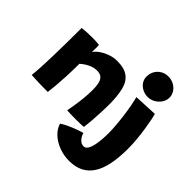

<svg xmlns="http://www.w3.org/2000/svg" viewBox="-230 -954 1451 1451"><g transform="rotate(45 495.0 -229.0)"><path d="M216.5 7Q199.5 7 174.5 6.8Q149.5 6.5 123.5 6Q103.5 5 76.5 4Q49.5 3 39.5 2Q44.5 -39.5 47.2 -93.8Q50 -148 51.8 -213.5Q53.5 -279 54.5 -355Q55.5 -431 55.5 -516Q76.5 -519 106 -520.5Q135.5 -522 164.5 -522Q185.5 -522 205 -521Q224.5 -520 239 -517.5Q239.5 -513.5 239.5 -500Q239.5 -486.5 239.2 -470.2Q239 -454 238.5 -441.5Q249.5 -460 277.5 -480.8Q305.5 -501.5 343.8 -515.8Q382 -530 422.5 -530Q499 -530 540 -499.2Q581 -468.5 596.5 -406.5Q612 -344.5 612 -250.5Q612 -219.5 610.2 -176.8Q608.5 -134 605 -87.5Q601.5 -41 596 1.5Q584.5 2.5 560.5 3.2Q536.5 4 509.5 4Q481 4 455.2 3.2Q429.5 2.5 418 1.5Q422.5 -21.5 429.2 -62Q436 -102.5 441 -151Q446 -199.5 446 -244.5Q446 -282.5 439.8 -311Q433.5 -339.5 416 -355.2Q398.5 -371 364.5 -371Q340 -371 316 -362.2Q292 -353.5 271.2 -340Q250.5 -326.5 235 -312.5Q234.5 -235 231.5 -173.5Q228.5 -112 224.5 -66.8Q220.5 -21.5 216.5 7ZM949 -120.5Q949 -25.5 934.8 46Q920.5 117.5 890 165.5Q859.5 213.5 811.8 237.8Q764 262 698 262Q642 262 590.2 242.8Q538.5 223.5 501.5 189.5Q464.5 155.5 451 111Q474.5 95 507 80Q539.5 65 571.5 53.5Q603.5 42 625.5 35.5Q631 54 641 70.2Q651 86.5 665.5 96.5Q680 106.5 698 106.5Q717.5 106.5 730.2 86.8Q743 67 749.8 36.2Q756.5 5.5 759.2 -29.5Q762 -64.5 762 -95Q762 -134 758.2 -180Q754.5 -226 748.2 -273.5Q742 -321 734 -363.5Q726 -406 717.5 -439L905.5 -448Q910.5 -433.5 917.8 -398.2Q925 -363 932.2 -315.8Q939.5 -268.5 944.2 -217.5Q949 -166.5 949 -120.5ZM778 -720.5Q812 -720.5 839 -705.5Q866 -690.5 881.8 -666Q897.5 -641.5 897.5 -613Q897.5 -582.5 880.2 -556.8Q863 -531 835.5 -515.2Q808 -499.5 777 -499.5Q747.5 -499.5 721 -512.5Q694.5 -525.5 678 -548.8Q661.5 -572 661.5 -603Q661.5 -636 676.8 -662.8Q692 -689.5 718.5 -705Q745 -720.5 778 -720.5Z"/></g></svg>

Font: Grandstander Thin ExtraBold
Style: Regular
Weight: 800
Version: Version 1.200